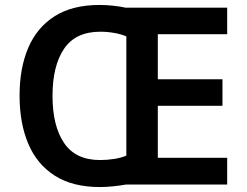

<svg xmlns="http://www.w3.org/2000/svg" viewBox="-20 -745 996 775"><path d="M382 -725Q408 -725 436.5 -722Q465 -719 487 -714H897V-607H617V-425H878V-318H617V-108H897V0H488Q466 4 437 7Q408 10 383 10Q273 10 201 -36Q129 -82 94 -165Q59 -248 59 -359Q59 -470 94 -552Q129 -634 200.5 -679.5Q272 -725 382 -725ZM385 -617Q285 -617 238.5 -548Q192 -479 192 -358Q192 -237 238.5 -168Q285 -99 384 -99Q412 -99 441 -103.5Q470 -108 490 -117V-598Q470 -607 441.5 -612Q413 -617 385 -617Z"/></svg>

Font: Noto Sans Bassa Vah SemiBold
Style: Regular
Weight: 600
Designer: Monotype Design Team
Foundry: Monotype Imaging Inc.
Version: Version 2.002; ttfautohint (v1.8.4.7-5d5b)